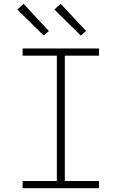

<svg xmlns="http://www.w3.org/2000/svg" viewBox="-20 -990 640 1010"><path d="M99 0V-38H279V-697H99V-735H501V-697H321V-38H501V0ZM405 -803 266 -940 299 -970 433 -827ZM210 -803 71 -940 104 -970 237 -827Z"/></svg>

Font: Iosevka SS04 XLt Ex
Style: Regular
Weight: 200
Width: 7
Monospace: yes
Designer: Belleve Invis
Foundry: Belleve Invis
Version: Version 19.0.0; ttfautohint (v1.8.4)